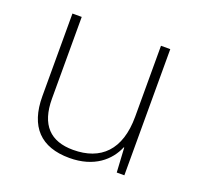

<svg xmlns="http://www.w3.org/2000/svg" viewBox="-100 -639 783 758"><g transform="rotate(20 291.0 -260.0)"><path d="M492 -530H453V-232C453 -92 383 -25 267 -25C172 -25 120 -76 120 -187V-530H81V-183C81 -55 144 10 264 10C368 10 427 -43 452 -103H454L460 0H492Z"/></g></svg>

Font: Noto Sans Lao ExtraLight
Style: Regular
Weight: 200
Designer: Monotype Design Team
Foundry: Monotype Imaging Inc.
Version: Version 2.003